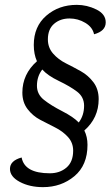

<svg xmlns="http://www.w3.org/2000/svg" viewBox="-20 -692 455 790"><path d="M132 -339Q132 -304 161 -281Q190 -258 236 -234.5Q282 -211 304 -188Q326 -217 326 -257Q326 -293 297 -315Q268 -337 222 -359Q176 -381 154 -406Q132 -378 132 -339ZM72 -311Q72 -387 132 -440Q119 -469 119 -507Q119 -583 170.5 -627.5Q222 -672 296 -672Q338 -672 376.5 -653Q415 -634 415 -600Q415 -564 367 -551Q361 -580 331 -598Q301 -616 266 -616Q228 -616 202.5 -594Q177 -572 177 -530Q177 -496 198.5 -471.5Q220 -447 251 -431.5Q282 -416 312.5 -399Q343 -382 364.5 -353.5Q386 -325 386 -284Q386 -207 327 -155Q340 -129 340 -96Q340 -12 286 33Q232 78 157 78Q102 78 61.5 56.5Q21 35 21 3Q21 -31 69 -44Q81 21 185 21Q226 21 253.5 -2.5Q281 -26 281 -72Q281 -105 259.5 -128.5Q238 -152 207 -167.5Q176 -183 145.5 -199Q115 -215 93.5 -243Q72 -271 72 -311Z"/></svg>

Font: Overlock
Style: Italic
Weight: 400
Designer: Dario Muhafara
Foundry: Dario Manuel Muhafara
Version: Version 1.002